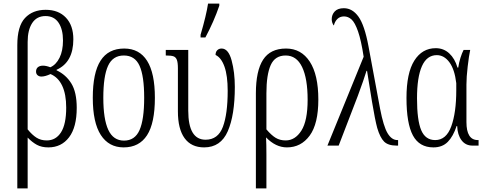

<svg xmlns="http://www.w3.org/2000/svg" viewBox="-20 -816 2716 1076"><path d="M77 -563Q77 -669 120 -715Q163 -761 236 -761Q308 -761 349.5 -717Q391 -673 391 -596Q391 -467 297 -425V-422Q350 -397 380 -348Q410 -299 410 -212Q410 -103 367 -46.5Q324 10 251 10Q213 10 186.5 -4.5Q160 -19 135 -45V240H77ZM351 -213Q351 -288 328.5 -335.5Q306 -383 263 -401Q233 -387 212 -387Q199 -387 190.5 -394.5Q182 -402 182 -415Q182 -431 192.5 -439.5Q203 -448 221 -448Q239 -448 262 -439Q294 -453 313.5 -492Q333 -531 333 -589Q333 -652 308 -689Q283 -726 235 -726Q186 -726 160.5 -687Q135 -648 135 -581V-91Q160 -60 184.5 -44.5Q209 -29 242 -29Q293 -29 322 -74.5Q351 -120 351 -213Z M500 -268Q500 -408 543.5 -476Q587 -544 676 -544Q761 -544 804.5 -475Q848 -406 848 -268Q848 -126 804 -58Q760 10 673 10Q590 10 545 -59.5Q500 -129 500 -268ZM788 -268Q788 -390 762 -447.5Q736 -505 674 -505Q612 -505 585.5 -447Q559 -389 559 -268Q559 -148 587 -88Q615 -28 675 -28Q736 -28 762 -87Q788 -146 788 -268Z M1104 -621Q1136 -730 1146 -796H1209V-784Q1179 -696 1131 -606H1104ZM977 -192V-433Q977 -466 971 -481Q965 -496 952 -500.5Q939 -505 911 -505H909V-536H1035V-196Q1035 -33 1132 -33Q1202 -33 1229 -105Q1256 -177 1256 -307Q1256 -392 1238 -442.5Q1220 -493 1188 -508Q1188 -525 1197.5 -534.5Q1207 -544 1222 -544Q1260 -544 1278 -477.5Q1296 -411 1296 -329Q1296 -171 1256.5 -80.5Q1217 10 1124 10Q1052 10 1014.5 -41.5Q977 -93 977 -192Z M1414 -293Q1414 -419 1454.5 -481.5Q1495 -544 1583 -544Q1668 -544 1716 -470.5Q1764 -397 1764 -258Q1764 -122 1715.5 -56Q1667 10 1588 10Q1525 10 1471 -46Q1473 -10 1473 49V240H1414ZM1704 -257Q1704 -376 1673 -440.5Q1642 -505 1581 -505Q1521 -505 1497 -451Q1473 -397 1473 -293V-91Q1501 -58 1525 -43.5Q1549 -29 1581 -29Q1634 -29 1669 -84Q1704 -139 1704 -257Z M2018 -498Q2004 -590 1986.5 -640Q1969 -690 1950 -707Q1931 -724 1908 -724Q1885 -724 1870.5 -709.5Q1856 -695 1851 -673Q1846 -678 1842.5 -688Q1839 -698 1839 -708Q1839 -734 1856 -752Q1873 -770 1907 -770Q1955 -770 1989 -722.5Q2023 -675 2045 -557L2110 -207Q2129 -108 2152 -69.5Q2175 -31 2207 -31H2211V0H2203Q2155 0 2132.5 -22.5Q2110 -45 2094 -99Q2082 -143 2064.5 -247.5Q2047 -352 2037 -419H2034Q2020 -373 1985 -278L1878 0H1815Z M2258 -267Q2258 -407 2302 -476.5Q2346 -546 2422 -546Q2466 -546 2497.5 -517Q2529 -488 2544 -437H2548Q2552 -465 2560.5 -492Q2569 -519 2578 -536H2615Q2608 -503 2601 -443.5Q2594 -384 2594 -342V-132Q2594 -31 2658 -31H2662V0H2628Q2589 0 2566.5 -30Q2544 -60 2542 -110H2539Q2520 -52 2489.5 -21Q2459 10 2409 10Q2330 10 2294 -57Q2258 -124 2258 -267ZM2537 -310V-350Q2528 -427 2498.5 -467Q2469 -507 2428 -507Q2372 -507 2344.5 -445Q2317 -383 2317 -265Q2317 -142 2340.5 -86.5Q2364 -31 2419 -31Q2481 -31 2509 -108Q2537 -185 2537 -310Z"/></svg>

Font: Noto Serif CondLight
Style: Regular
Weight: 300
Width: 3
Designer: Monotype Design Team
Foundry: Monotype Imaging Inc.
Version: Version 1.001